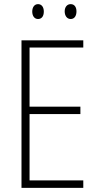

<svg xmlns="http://www.w3.org/2000/svg" viewBox="-20 -1002 475 929"><path d="M136 -946C136 -926 146 -910 164 -910C182 -910 192 -924 192 -946C192 -967 182 -982 164 -982C146 -982 136 -966 136 -946ZM293 -947C293 -926 304 -910 322 -910C340 -910 350 -925 350 -947C350 -968 340 -982 322 -982C304 -982 293 -967 293 -947ZM383 -93V-129H123V-450H369V-486H123V-772H383V-807H84V-93Z"/></svg>

Font: Noto Sans Telugu UI Condensed ExtraLight
Style: Regular
Weight: 200
Width: 3
Designer: Jelle Bosma - Monotype Design Team
Foundry: Monotype Imaging Inc.
Version: Version 2.005